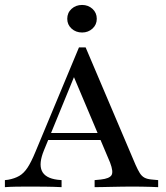

<svg xmlns="http://www.w3.org/2000/svg" viewBox="-25 -772 685 792"><path d="M156.5 -152.4Q133.9 -97.6 147.6 -67.3Q161.3 -37.1 212.1 -30.6L229 -29V0Q196.8 -1.6 162.5 -2Q128.2 -2.4 96.8 -2.4Q67.7 -2.4 42.3 -2Q16.9 -1.6 -4.8 0V-29L8.9 -30.6Q35.5 -35.5 54.4 -46.4Q73.4 -57.3 88.7 -80.6Q104 -104 121 -145.2L300.8 -576.6H328.2L533.9 -92.7Q543.5 -71 551.6 -58.1Q559.7 -45.2 571 -39.1Q582.3 -33.1 600.8 -31.5L627.4 -29V0Q613.7 -0.8 596.8 -1.2Q579.8 -1.6 561.7 -2Q543.5 -2.4 525.8 -2.4H521H520.2Q499.2 -2.4 477.4 -2Q455.6 -1.6 435.1 -1.2Q414.5 -0.8 396.8 -0.4Q379 0 365.3 0V-29L391.1 -31.5Q426.6 -35.5 435.1 -49.6Q443.5 -63.7 429 -101.6L274.2 -467.7L291.1 -480.6ZM155.6 -194.4 167.7 -223.4H422.6L433.9 -194.4ZM313.7 -637.9Q287.9 -637.9 270.2 -654Q252.4 -670.2 252.4 -694.4Q252.4 -719.4 270.2 -735.5Q287.9 -751.6 313.7 -751.6Q338.7 -751.6 356.5 -735.5Q374.2 -719.4 374.2 -694.4Q374.2 -670.2 356.5 -654Q338.7 -637.9 313.7 -637.9Z"/></svg>

Font: Playfair 5pt SemiExpanded Light Medium
Style: Regular
Weight: 500
Version: Version 2.203